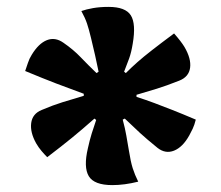

<svg xmlns="http://www.w3.org/2000/svg" viewBox="-20 -798 640 557"><path d="M295 -778Q344 -778 359.5 -753.5Q375 -729 365 -671Q361 -646 354.5 -628Q348 -610 340 -590L345 -586Q362 -603 379 -618Q396 -633 421 -652.5Q446 -672 485 -701Q506 -677 515 -662Q535 -628 531.5 -601.5Q528 -575 500 -564Q462 -549 434.5 -540.5Q407 -532 376 -523V-517Q404 -508 428 -499Q452 -490 480 -479Q508 -468 548 -451Q544 -435 539 -424.5Q534 -414 529 -405Q510 -371 485 -361Q460 -351 437 -369Q405 -395 386.5 -412Q368 -429 342 -454L336 -451Q343 -425 346.5 -404.5Q350 -384 354 -361Q359 -329 365 -310Q371 -291 381 -271Q341 -261 306 -261Q253 -261 237.5 -287Q222 -313 235 -368Q240 -391 246 -410.5Q252 -430 259 -450L254 -454Q219 -423 189 -398.5Q159 -374 117 -342Q109 -350 100.5 -360Q92 -370 85 -382Q67 -414 70.5 -441Q74 -468 101 -479Q134 -493 161.5 -501.5Q189 -510 223 -520V-526Q179 -542 142.5 -556Q106 -570 53 -592Q57 -603 61 -615.5Q65 -628 72 -639Q92 -672 116 -681.5Q140 -691 164 -674Q193 -654 214 -632Q235 -610 260 -586L266 -590Q261 -614 256 -637Q251 -660 244 -688Q238 -713 232.5 -729.5Q227 -746 216 -766Q230 -771 250 -774.5Q270 -778 295 -778Z"/></svg>

Font: Recursive Sn Csl St XBd
Style: Regular
Weight: 800
Version: Version 1.085;hotconv 1.1.0;makeotfexe 2.6.0; ttfautohint (v